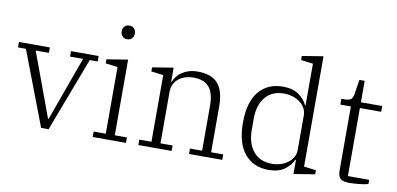

<svg xmlns="http://www.w3.org/2000/svg" viewBox="-72 -981 2518 1217"><g transform="rotate(10 1187.0 -373.0)"><path d="M57 -477H6V-512H205V-477H120L272 -65H276L425 -477H341V-512H519V-477H468L287 0H239Z M678 -648Q658 -648 647 -660.5Q636 -673 636 -690V-694Q636 -711 647 -723.5Q658 -736 678 -736Q698 -736 709 -723.5Q720 -711 720 -694V-690Q720 -673 709 -660.5Q698 -648 678 -648ZM571 -35H649V-464L571 -474V-500L707 -522V-35H785V0H571Z M865 -35H943V-464L865 -474V-500L1000 -522V-432H1004Q1010 -449 1022.5 -465.5Q1035 -482 1054 -495Q1073 -508 1098 -516Q1123 -524 1155 -524Q1246 -524 1286.5 -476Q1327 -428 1327 -331V-35H1405V0H1191V-35H1269V-325Q1269 -406 1236 -444Q1203 -482 1136 -482Q1110 -482 1086 -475Q1062 -468 1043 -453.5Q1024 -439 1012.5 -417.5Q1001 -396 1001 -367V-35H1079V0H865Z M1704 12Q1606 12 1549.5 -56Q1493 -124 1493 -256Q1493 -388 1549.5 -456Q1606 -524 1704 -524Q1767 -524 1806 -496.5Q1845 -469 1861 -432H1865V-700L1787 -710V-736L1923 -758V-48L2001 -38V-12L1865 10V-81H1861Q1844 -43 1806 -15.5Q1768 12 1704 12ZM1719 -30Q1747 -30 1773 -38Q1799 -46 1819.5 -61Q1840 -76 1852.5 -97Q1865 -118 1865 -145V-367Q1865 -394 1852.5 -415Q1840 -436 1819.5 -451Q1799 -466 1773 -474Q1747 -482 1719 -482Q1641 -482 1598.5 -430.5Q1556 -379 1556 -291V-221Q1556 -133 1598.5 -81.5Q1641 -30 1719 -30Z M2222 4Q2180 4 2164.5 -11.5Q2149 -27 2149 -65V-475H2081V-512H2096Q2131 -512 2142.5 -522Q2154 -532 2158 -555L2173 -650H2207V-512H2344V-475H2207V-37H2344V-10Q2335 -7 2320 -4.5Q2305 -2 2288 0Q2271 2 2253.5 3Q2236 4 2222 4Z"/></g></svg>

Font: IBM Plex Serif Light
Style: Regular
Weight: 300
Designer: Mike Abbink, Paul van der Laan, Pieter van Rosmalen
Foundry: Bold Monday
Version: Version 3.001